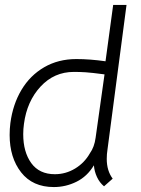

<svg xmlns="http://www.w3.org/2000/svg" viewBox="-20 -747 570 777"><path d="M19 -201Q19 -225 22 -249Q32 -325 67 -383.5Q102 -442 159 -475Q216 -508 289 -508Q344 -508 407 -499L438 -727H492L415 -142Q412 -123 412 -104Q412 -56 436 -24L401 7Q383 -8 372.5 -30.5Q362 -53 360 -78Q333 -33 289.5 -11.5Q246 10 198 10Q112 10 65.5 -49.5Q19 -109 19 -201ZM344 -127Q362 -152 367 -190L403 -446Q350 -453 326.5 -454.5Q303 -456 279 -456Q199 -456 144 -396.5Q89 -337 77 -246Q74 -225 74 -204Q74 -132 106.5 -87Q139 -42 202 -42Q246 -42 284 -65Q322 -88 344 -127Z"/></svg>

Font: Bellota Text
Style: Italic
Weight: 400
Italic angle: -7.5°
Designer: Kemie Guaida
Foundry: Kemie Guaida
Version: Version 4.001